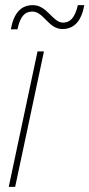

<svg xmlns="http://www.w3.org/2000/svg" viewBox="-20 -727 348 747"><path d="M22 -613H48C58 -661 75 -682 106 -682C150 -682 168 -614 223 -614C269 -614 297 -646 308 -707H283C271 -656 252 -639 225 -639C185 -639 164 -707 108 -707C62 -707 34 -677 22 -613ZM14 0H39L151 -527H126Z"/></svg>

Font: Noto Sans Condensed Thin
Style: Italic
Weight: 100
Width: 3
Italic angle: -12°
Designer: Monotype Design Team
Foundry: Monotype Imaging Inc.
Version: Version 2.013